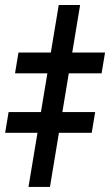

<svg xmlns="http://www.w3.org/2000/svg" viewBox="-74 -739 435 759"><path d="M242.7 -719.2 123.5 0H38.6L158.2 -719.2ZM-14.6 -449.2 -1 -531.2H341.3L327.6 -449.2ZM-53.7 -213.9 -40 -295.9H302.2L288.6 -213.9Z"/></svg>

Font: Inter 18pt SemiBold
Style: Italic
Weight: 600
Italic angle: -9.3988°
Designer: Rasmus Andersson
Foundry: rsms
Version: Version 4.001;git-66647c0bb